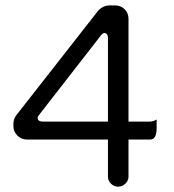

<svg xmlns="http://www.w3.org/2000/svg" viewBox="-20 -701 653 720"><path d="M384.8 -560.5V-245.1H138.7Q125 -245.6 122.1 -253.9Q121.1 -256.3 121.1 -258.8Q121.1 -264.2 126.5 -270L358.9 -568.8Q365.7 -577.1 372.1 -577.1Q377.4 -577.1 381.8 -571.3Q384.8 -566.4 384.8 -560.5ZM461.9 -39.1V-177.7H542Q551.8 -177.7 557.6 -183.6Q567.4 -193.4 567.4 -219.7V-252.9Q555.2 -245.1 542 -245.1H461.9V-629.9Q461.9 -651.9 447.5 -666.3Q433.1 -680.7 411.1 -680.7H391.6Q378.4 -680.7 368.2 -675.8Q355 -669.4 347.2 -659.7L40.5 -268.1Q30.3 -254.4 30.3 -236.3V-227.5Q30.3 -207 45.4 -192.4Q60.5 -177.7 81.1 -177.7H384.8V-39.1Q384.8 -23.4 396 -12.2Q407.7 -1 422.9 -1Q439 -1 450.4 -12.5Q461.9 -23.9 461.9 -39.1ZM126.5 -270Z"/></svg>

Font: YuPearl-Light
Style: Light
Weight: 300
Designer: Max Yao
Foundry: Max-Everyday
Version: Version 1.011; ttfautohint (v1.8.3)